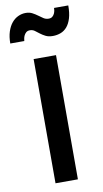

<svg xmlns="http://www.w3.org/2000/svg" viewBox="-104 -796 451 837"><g transform="rotate(-10 122.0 -377.0)"><path d="M170.9 0H71.8V-549.8H170.9ZM261.2 -753.9Q261.2 -720.2 254.2 -697.3Q247.1 -674.3 235.1 -660.4Q223.1 -646.5 206.8 -640.4Q190.4 -634.3 172.4 -634.3Q153.3 -634.3 140.4 -640.9Q127.4 -647.5 117.4 -655.3Q107.4 -663.1 98.4 -669.7Q89.4 -676.3 77.6 -676.3Q66.9 -676.3 60.8 -670.9Q54.7 -665.5 51.3 -658.4Q47.9 -651.4 46.9 -644.5Q45.9 -637.7 45.4 -634.3H-16.6Q-16.6 -664.1 -9.3 -686.5Q-2 -709 10.3 -723.9Q22.5 -738.8 38.6 -746.3Q54.7 -753.9 72.3 -753.9Q88.9 -753.9 101.3 -747.3Q113.8 -740.7 124.3 -732.9Q134.8 -725.1 144.8 -718.5Q154.8 -711.9 167.5 -711.9Q177.7 -711.9 183.8 -717Q189.9 -722.2 193.1 -729.2Q196.3 -736.3 197.3 -743.2Q198.2 -750 198.2 -753.9Z"/></g></svg>

Font: Bruno Ace SC
Style: Regular
Weight: 400
Designer: Astigmatic (AOETI)
Foundry: Astigmatic (AOETI)
Version: Version 1.000